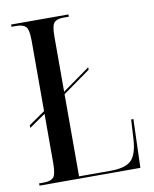

<svg xmlns="http://www.w3.org/2000/svg" viewBox="-81 -776 672 838"><g transform="rotate(-10 254.5 -357.0)"><path d="M26 0V-10H48Q77 -10 89.5 -23Q102 -36 102 -86V-305L30 -255V-267L102 -317V-628Q102 -678 89.5 -691Q77 -704 48 -704H26V-714H280V-704H256Q227 -704 215 -691Q203 -678 203 -630V-385L325 -472V-461L203 -374V-10H343Q409 -10 435 -36Q461 -62 465 -128L470 -215H480L473 0Z"/></g></svg>

Font: Noto Serif Display ExtraCondensed Medium
Style: Regular
Weight: 500
Width: 2
Designer: Monotype Design Team
Foundry: Monotype Imaging Inc.
Version: Version 2.009